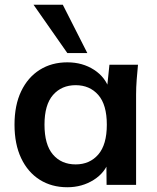

<svg xmlns="http://www.w3.org/2000/svg" viewBox="-20 -777 660 807"><path d="M263 10Q197 10 147 -21.5Q97 -53 69 -112Q41 -171 41 -253Q41 -335 69 -393.5Q97 -452 147 -483.5Q197 -515 263 -515Q327 -515 375.5 -483.5Q424 -452 440 -399H429L440 -505H560Q557 -474 554.5 -442Q552 -410 552 -379V0H428L427 -104H439Q423 -52 374 -21Q325 10 263 10ZM298 -86Q357 -86 393 -127.5Q429 -169 429 -253Q429 -337 393 -378Q357 -419 298 -419Q239 -419 203 -378Q167 -337 167 -253Q167 -169 202.5 -127.5Q238 -86 298 -86ZM263 -554 121 -757H244L347 -554Z"/></svg>

Font: Mulish ExtraLight
Style: Regular
Weight: 200
Designer: Vernon Adams
Foundry: Vernon Adams
Version: Version 3.603